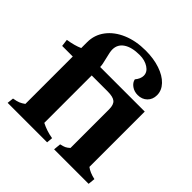

<svg xmlns="http://www.w3.org/2000/svg" viewBox="-185 -860 1011 1011"><g transform="rotate(45 320.5 -354.5)"><path d="M87 -62V-415H8L3 -455Q54 -463 87 -478V-522Q87 -576 119 -618.5Q151 -661 207.5 -685Q264 -709 337 -709Q396 -709 443.5 -693Q491 -677 518 -648.5Q545 -620 545 -585Q545 -553 524.5 -533Q504 -513 472 -513Q446 -513 426.5 -527Q407 -541 403 -561Q423 -585 423 -608Q423 -635 396 -652.5Q369 -670 331 -670Q273 -670 240.5 -648.5Q208 -627 208 -588Q208 -571 218 -533Q228 -495 228 -478H560V-66Q583 -48 624 -39L620 0H363L367 -41Q386 -45 396.5 -50Q407 -55 419 -66V-354Q419 -388 403 -401.5Q387 -415 347 -415H228V-62Q269 -41 314 -34L311 0H17L21 -36Q45 -40 58.5 -45.5Q72 -51 87 -62Z"/></g></svg>

Font: Caladea
Style: Bold
Weight: 700
Designer: Carolina Giovagnoli and Andres Torresi
Foundry: Carolina Giovagnoli & Andres Torresi
Version: Version 1.001